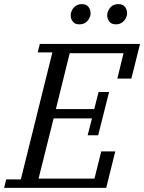

<svg xmlns="http://www.w3.org/2000/svg" viewBox="-41 -911 699 931"><path d="M-11 -41H60L213 -657H142L152 -698H638L596 -530H528L558 -653H297L230 -382H416L437 -465H488L435 -255H384L405 -337H219L146 -45H417L450 -177H518L474 0H-21ZM344 -793Q322 -793 312 -806.5Q302 -820 302 -834Q302 -838 302 -842Q302 -846 304 -851Q309 -868 322.5 -879.5Q336 -891 356 -891Q378 -891 388 -877.5Q398 -864 398 -850Q398 -846 398 -842Q398 -838 396 -833Q391 -816 378 -804.5Q365 -793 344 -793ZM521 -793Q499 -793 489 -806.5Q479 -820 479 -834Q479 -838 479 -842Q479 -846 481 -851Q486 -868 499 -879.5Q512 -891 533 -891Q555 -891 565 -877.5Q575 -864 575 -850Q575 -846 575 -842Q575 -838 573 -833Q568 -816 554.5 -804.5Q541 -793 521 -793Z"/></svg>

Font: IBM Plex Serif
Style: Italic
Weight: 400
Italic angle: -14°
Designer: Mike Abbink, Paul van der Laan, Pieter van Rosmalen
Foundry: Bold Monday
Version: Version 3.001